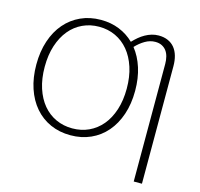

<svg xmlns="http://www.w3.org/2000/svg" viewBox="-124 -850 1211 1161"><g transform="rotate(15 482.0 -269.5)"><path d="M368.5 -36.5Q424.5 -36.5 471.5 -58.2Q518.5 -80 552.8 -120.8Q587 -161.5 606.2 -220.5Q625.5 -279.5 625.5 -354Q625.5 -428 606.2 -487Q587 -546 552.8 -587.2Q518.5 -628.5 471.5 -650.5Q424.5 -672.5 368.5 -672.5Q313 -672.5 265.8 -650.5Q218.5 -628.5 184.5 -587.2Q150.5 -546 131.2 -487Q112 -428 112 -354Q112 -279.5 131.2 -220.5Q150.5 -161.5 184.5 -120.8Q218.5 -80 265.8 -58.2Q313 -36.5 368.5 -36.5ZM811.5 -558.5Q811.5 -582.5 806.2 -603.2Q801 -624 789.8 -639.2Q778.5 -654.5 761.2 -663.2Q744 -672 720 -672Q687 -672 656 -653.8Q625 -635.5 599.5 -608Q637 -561 657.5 -496.8Q678 -432.5 678 -354Q678 -272 655.5 -205.5Q633 -139 592.2 -91.8Q551.5 -44.5 494.5 -19Q437.5 6.5 368.5 6.5Q299.5 6.5 242.5 -19Q185.5 -44.5 144.8 -91.8Q104 -139 81.8 -205.5Q59.5 -272 59.5 -354Q59.5 -435.5 81.8 -502.2Q104 -569 144.8 -616.2Q185.5 -663.5 242.5 -689.5Q299.5 -715.5 368.5 -715.5Q431.5 -715.5 483.8 -694.2Q536 -673 576 -634Q592 -651 609.5 -665.8Q627 -680.5 646.2 -691.2Q665.5 -702 686.2 -708.2Q707 -714.5 729.5 -714.5Q763 -714.5 788.2 -703.2Q813.5 -692 830 -671.5Q846.5 -651 854.8 -622.2Q863 -593.5 863 -558.5V177.5H811.5Z"/></g></svg>

Font: Lato 2
Style: Regular
Weight: 300
Designer: Lukasz Dziedzic with Adam Twardoch and Botio Nikoltchev
Foundry: tyPoland Lukasz Dziedzic
Version: Version 2.015; 2015-08-06; http://www.latofonts.com/